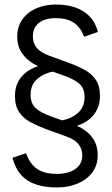

<svg xmlns="http://www.w3.org/2000/svg" viewBox="-20 -742 496 847"><path d="M231 85Q178 85 138 71.5Q98 58 72.5 29Q47 0 35 -46L95 -66Q112 -18 144 3.5Q176 25 230 25Q283 25 313 3Q343 -19 343 -56Q343 -86 325.5 -107Q308 -128 270 -141L184 -172Q147 -186 115.5 -202.5Q84 -219 65 -246.5Q46 -274 46 -318Q46 -367 72.5 -400.5Q99 -434 148 -450Q105 -470 80.5 -502.5Q56 -535 56 -580Q56 -624 78.5 -656Q101 -688 139.5 -705Q178 -722 226 -722Q275 -722 312.5 -709Q350 -696 375.5 -669.5Q401 -643 412 -601L351 -580Q335 -623 304.5 -642.5Q274 -662 227 -662Q177 -662 151 -640.5Q125 -619 125 -581Q125 -552 142 -531Q159 -510 198 -496L283 -465Q322 -451 353 -434Q384 -417 402.5 -390Q421 -363 421 -319Q421 -272 395 -237.5Q369 -203 319 -187Q363 -168 387 -135.5Q411 -103 411 -57Q411 -13 387 19Q363 51 322 68Q281 85 231 85ZM115 -323Q115 -286 137.5 -265Q160 -244 212 -226L254 -211Q296 -219 324.5 -244.5Q353 -270 353 -314Q353 -353 329 -373.5Q305 -394 255 -411L213 -426Q172 -418 143.5 -393Q115 -368 115 -323Z"/></svg>

Font: TikTok Sans Light
Style: Regular
Weight: 300
Version: Version 4.000